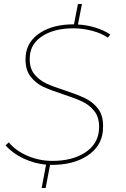

<svg xmlns="http://www.w3.org/2000/svg" viewBox="-20 -824 631 963"><path d="M130 -546Q129 -539 129 -527Q129 -480 153 -451Q177 -422 212 -405.5Q247 -389 307 -370Q370 -349 407.5 -331Q445 -313 471 -280Q497 -247 497 -193Q497 -177 496 -168Q489 -90 419 -43.5Q349 3 240 3H231L209 119H189L211 2Q151 -4 97 -29.5Q43 -55 8 -95L24 -110Q60 -67 119 -42Q178 -17 242 -17Q342 -17 405.5 -58Q469 -99 476 -168Q477 -175 477 -189Q477 -237 452.5 -267.5Q428 -298 393 -314.5Q358 -331 297 -351Q235 -371 197.5 -388.5Q160 -406 134 -439Q108 -472 108 -525Q108 -539 109 -546Q116 -617 181.5 -659.5Q247 -702 350 -702H351L371 -804H391L371 -701Q415 -699 458.5 -685.5Q502 -672 533 -651L521 -635Q490 -657 442.5 -669.5Q395 -682 348 -682Q255 -682 195.5 -645Q136 -608 130 -546Z"/></svg>

Font: Gontserrat Thin
Style: Italic
Weight: 250
Italic angle: -11.3°
Designer: Julieta Ulanovsky
Foundry: Julieta Ulanovsky
Version: Version 6.001